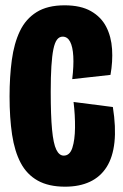

<svg xmlns="http://www.w3.org/2000/svg" viewBox="-20 -691 464 723"><path d="M225 12Q163 12 122 -11Q81 -34 58 -77.5Q35 -121 25.5 -184Q16 -247 16 -328Q16 -402 24.5 -465Q33 -528 55 -574Q77 -620 118 -645.5Q159 -671 223 -671Q284 -671 322.5 -649Q361 -627 380 -590Q399 -553 402 -506Q405 -459 396 -409L252 -393Q258 -443 256 -479Q254 -515 244 -534Q234 -553 216 -553Q203 -553 194.5 -541.5Q186 -530 181 -505.5Q176 -481 173.5 -441.5Q171 -402 171 -346Q171 -256 176 -203Q181 -150 192 -127.5Q203 -105 220 -105Q243 -105 252.5 -134.5Q262 -164 262.5 -210.5Q263 -257 257 -307L405 -288Q417 -212 411 -155.5Q405 -99 381.5 -62Q358 -25 318.5 -6.5Q279 12 225 12Z"/></svg>

Font: Bricolage Grotesque 96pt ExtraBold Condensed
Style: Regular
Weight: 800
Width: 3
Version: Version 1.001;gftools[0.9.33.dev8+g029e19f]